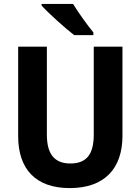

<svg xmlns="http://www.w3.org/2000/svg" viewBox="-20 -953 719 983"><path d="M354 -933H193V-924C227 -887 315 -807 360 -773H458V-787C429 -822 380 -890 354 -933ZM607 -258V-714H460V-264C460 -164 424 -116 340 -116C261 -116 220 -162 220 -263V-714H73V-256C73 -85 165 10 337 10C517 10 607 -92 607 -258Z"/></svg>

Font: Noto Sans Georgian SemiCondensed Bold
Style: Regular
Weight: 700
Width: 4
Designer: Monotype Design Team, Akaki Razmadze
Foundry: Google LLC
Version: Version 2.005